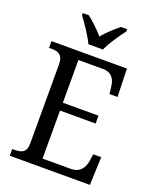

<svg xmlns="http://www.w3.org/2000/svg" viewBox="-167 -1027 913 1124"><g transform="rotate(20 289.0 -465.5)"><path d="M243 -771H334C353 -816 398 -880 427 -918V-931H388C354 -904 316 -869 288 -835C260 -869 222 -904 188 -931H150V-918C178 -880 223 -816 243 -771ZM34 0H533L540 -175H490L484 -132C477 -88 454 -50 395 -50H220V-349H442V-398H220V-664H373C429 -664 450 -626 454 -582L459 -539H509L504 -714H34V-672H49C89 -672 122 -663 122 -601V-108C122 -51 90 -42 49 -42H34Z"/></g></svg>

Font: Noto Serif Sinhala SemiCondensed
Style: Regular
Weight: 400
Width: 4
Designer: Jelle Bosma - Monotype Design Team
Foundry: Monotype Imaging Inc.
Version: Version 2.007